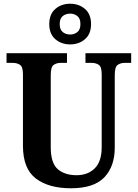

<svg xmlns="http://www.w3.org/2000/svg" viewBox="-20 -999 738 1029"><path d="M360 10Q241 10 172 -42.5Q103 -95 103 -218V-601Q103 -641 87 -651.5Q71 -662 49 -662H15V-714H339V-662H305Q283 -662 267.5 -651Q252 -640 252 -597V-210Q252 -125 289.5 -92.5Q327 -60 390 -60Q451 -60 488 -97Q525 -134 525 -210V-601Q525 -641 509.5 -651.5Q494 -662 471 -662H438V-714H683V-662H648Q626 -662 610.5 -651Q595 -640 595 -597V-208Q595 -107 539 -48.5Q483 10 360 10ZM356 -761Q309 -761 276.5 -789Q244 -817 244 -870Q244 -923 276.5 -951Q309 -979 356 -979Q403 -979 435.5 -951Q468 -923 468 -870Q468 -817 435.5 -789Q403 -761 356 -761ZM356 -814Q378 -814 394.5 -827Q411 -840 411 -870Q411 -900 394.5 -913Q378 -926 356 -926Q333 -926 316.5 -913Q300 -900 300 -870Q300 -840 316.5 -827Q333 -814 356 -814Z"/></svg>

Font: Noto Serif Thai SemiCondensed
Style: Bold
Weight: 700
Width: 4
Designer: Monotype Design Team
Foundry: Monotype Imaging Inc.
Version: Version 2.002; ttfautohint (v1.8.4.7-5d5b)